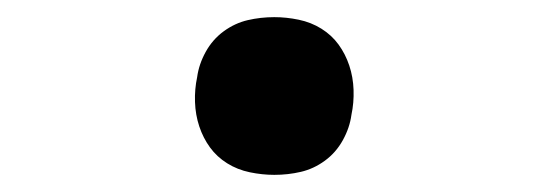

<svg xmlns="http://www.w3.org/2000/svg" viewBox="-20 -452 640 224"><path d="M300 -248Q286 -248 271.5 -251Q257 -254 245 -261.5Q233 -269 225 -280Q217 -291 212.5 -304.5Q208 -318 207.5 -333Q207 -348 210 -362Q212 -377 220 -391.5Q228 -406 241 -415.5Q254 -425 269 -428.5Q284 -432 300 -432Q314 -432 328.5 -429Q343 -426 355 -418.5Q367 -411 375 -400Q383 -389 387.5 -375.5Q392 -362 392.5 -347Q393 -332 390 -318Q388 -303 380 -288.5Q372 -274 359 -264.5Q346 -255 331 -251.5Q316 -248 300 -248Z"/></svg>

Font: Iosevka SmBd Ex Obl
Style: Regular
Weight: 600
Width: 7
Italic angle: -9°
Monospace: yes
Designer: Belleve Invis
Foundry: Belleve Invis
Version: Version 32.5.0; ttfautohint (v1.8.4)